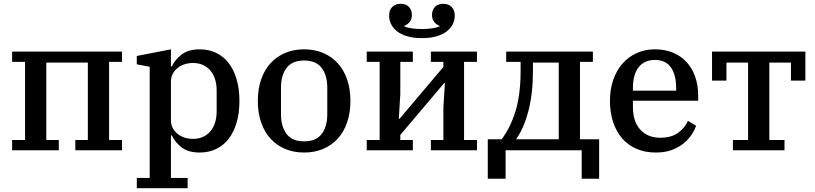

<svg xmlns="http://www.w3.org/2000/svg" viewBox="-20 -792 4296 1012"><path d="M44 -54H112V-466H44V-520H623V-466H555V-54H623V0H377V-54H443V-462H224V-54H290V0H44Z M701 146H769V-440L701 -453V-497L881 -532V-442H886Q902 -478 938 -505Q974 -532 1032 -532Q1080 -532 1119 -513.5Q1158 -495 1185 -460Q1212 -425 1227 -374.5Q1242 -324 1242 -260Q1242 -196 1227 -145.5Q1212 -95 1185 -60Q1158 -25 1119 -6.5Q1080 12 1032 12Q973 12 937.5 -15Q902 -42 886 -78H881V146H969V200H701ZM997 -60Q1054 -60 1088 -99Q1122 -138 1122 -207V-313Q1122 -382 1088 -421Q1054 -460 997 -460Q974 -460 953.5 -453.5Q933 -447 916.5 -434Q900 -421 890.5 -403Q881 -385 881 -362V-158Q881 -135 890.5 -117Q900 -99 916.5 -86Q933 -73 953.5 -66.5Q974 -60 997 -60Z M1583 -47Q1646 -47 1675.5 -86Q1705 -125 1705 -190V-330Q1705 -395 1675.5 -434Q1646 -473 1583 -473Q1520 -473 1490.5 -434Q1461 -395 1461 -330V-190Q1461 -125 1490.5 -86Q1520 -47 1583 -47ZM1583 12Q1528 12 1483 -7Q1438 -26 1406 -61Q1374 -96 1356.5 -146.5Q1339 -197 1339 -260Q1339 -323 1356.5 -373.5Q1374 -424 1406 -459Q1438 -494 1483 -513Q1528 -532 1583 -532Q1638 -532 1683 -513Q1728 -494 1760 -459Q1792 -424 1809.5 -373.5Q1827 -323 1827 -260Q1827 -197 1809.5 -146.5Q1792 -96 1760 -61Q1728 -26 1683 -7Q1638 12 1583 12Z M1913 -54H1981V-466H1913V-520H2156V-466H2090V-296L2082 -166H2086L2317 -439V-466H2251V-520H2494V-466H2426V-54H2494V0H2251V-54H2317V-224L2325 -354H2321L2090 -81V-54H2156V0H1913ZM2204 -591Q2160 -591 2127.5 -600.5Q2095 -610 2073.5 -626.5Q2052 -643 2041.5 -664.5Q2031 -686 2031 -709Q2031 -739 2047.5 -755.5Q2064 -772 2092 -772Q2120 -772 2135.5 -755.5Q2151 -739 2151 -713Q2151 -691 2139.5 -676.5Q2128 -662 2111 -656V-653Q2126 -646 2150.5 -642.5Q2175 -639 2204 -639Q2233 -639 2257.5 -642.5Q2282 -646 2297 -653V-656Q2280 -662 2268.5 -676.5Q2257 -691 2257 -713Q2257 -739 2272.5 -755.5Q2288 -772 2316 -772Q2344 -772 2360.5 -755.5Q2377 -739 2377 -709Q2377 -686 2366.5 -664.5Q2356 -643 2334.5 -626.5Q2313 -610 2280.5 -600.5Q2248 -591 2204 -591Z M2551 -58H2624Q2670 -118 2697 -205.5Q2724 -293 2724 -418V-466H2648V-520H3105V-466H3037V-58H3138V150H3046V0H2645V150H2551ZM2925 -58V-462H2789V-416Q2789 -298 2765 -206.5Q2741 -115 2700 -58Z M3438 12Q3380 12 3335 -7.5Q3290 -27 3259 -63Q3228 -99 3211.5 -149Q3195 -199 3195 -260Q3195 -322 3212.5 -372Q3230 -422 3261.5 -457.5Q3293 -493 3336.5 -512.5Q3380 -532 3432 -532Q3485 -532 3527 -514.5Q3569 -497 3598.5 -465Q3628 -433 3644 -388Q3660 -343 3660 -288V-261H3316V-229Q3316 -151 3355 -108.5Q3394 -66 3460 -66Q3518 -66 3553.5 -91.5Q3589 -117 3606 -155L3649 -129Q3640 -103 3622.5 -78Q3605 -53 3579 -33Q3553 -13 3518 -0.5Q3483 12 3438 12ZM3316 -314H3544V-325Q3544 -397 3516.5 -436.5Q3489 -476 3432 -476Q3376 -476 3346 -437.5Q3316 -399 3316 -327Z M3843 -54H3923V-462H3809V-367H3733V-520H4225V-367H4149V-462H4035V-54H4115V0H3843Z"/></svg>

Font: IBM Plex Serif Medm
Style: Regular
Weight: 500
Designer: Mike Abbink, Paul van der Laan, Pieter van Rosmalen
Foundry: Bold Monday
Version: Version 3.001